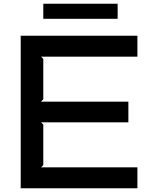

<svg xmlns="http://www.w3.org/2000/svg" viewBox="-20 -1000 820 1020"><path d="M605 -900H210V-980H605ZM710 0H90V-810H710V-699H198L210 -687V-473L198 -460H662V-350H198L210 -338V-123L198 -111H710Z"/></svg>

Font: Sinkin Sans 500 Medium
Style: 500 Medium
Weight: 500
Designer: Keith Bates
Foundry: K-Type
Version: Sinkin Sans (version 1.0)  by Keith Bates   •   © 2014   www